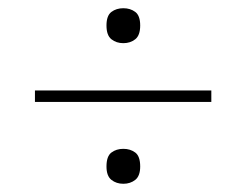

<svg xmlns="http://www.w3.org/2000/svg" viewBox="-20 -591 599 467"><path d="M280 -486Q263 -486 251 -495.5Q239 -505 239 -529Q239 -553 251 -562Q263 -571 280 -571Q297 -571 309 -562Q321 -553 321 -529Q321 -505 309 -495.5Q297 -486 280 -486ZM65 -343V-371H494V-343ZM280 -144Q263 -144 251 -153.5Q239 -163 239 -186Q239 -211 251 -220Q263 -229 280 -229Q297 -229 309 -220Q321 -211 321 -186Q321 -163 309 -153.5Q297 -144 280 -144Z"/></svg>

Font: Noto Serif Thin
Style: Italic
Weight: 100
Italic angle: -12°
Designer: Monotype Design Team
Foundry: Monotype Imaging Inc.
Version: Version 2.014; ttfautohint (v1.8.4.7-5d5b)